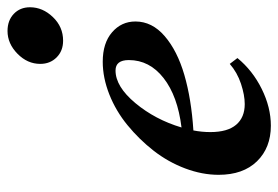

<svg xmlns="http://www.w3.org/2000/svg" viewBox="-136 -596 744 513"><g transform="rotate(-90 236.5 -340.0)"><path d="M383.8 -543.9Q356.4 -543.9 339.1 -561.3Q321.8 -578.6 321.8 -605Q321.8 -639.2 348.9 -665.8Q376 -692.4 409.7 -692.4Q438 -692.4 455.6 -675.5Q473.1 -658.7 473.1 -632.3Q473.1 -598.6 447 -571.3Q420.9 -543.9 383.8 -543.9ZM156.7 11.2Q97.7 11.2 61.5 -25.9Q25.4 -63 25.4 -128.4Q25.4 -172.4 42.5 -217.8Q59.6 -263.2 89.8 -302Q120.1 -340.8 158 -371.8Q195.8 -402.8 240.2 -420.4Q284.7 -438 327.6 -438Q377.4 -438 406.2 -413.1Q435.1 -388.2 435.1 -350.6Q435.1 -306.2 396 -272.5Q356.9 -238.8 292.5 -220Q228 -201.2 144 -195.8Q139.6 -173.3 139.6 -150.4Q139.6 -104.5 159.2 -81.5Q178.7 -58.6 214.4 -58.6Q238.3 -58.6 268.6 -68.6Q298.8 -78.6 321.8 -98.6L337.4 -78.1Q304.2 -37.6 254.9 -13.2Q205.6 11.2 156.7 11.2ZM304.2 -403.8Q261.2 -403.8 217 -350.8Q172.9 -297.9 151.9 -227.5Q235.8 -237.8 283.9 -275.4Q332 -313 332 -368.2Q332 -403.8 304.2 -403.8Z"/></g></svg>

Font: Elstob 14pt
Style: Bold Italic
Weight: 700
Italic angle: -20°
Designer: Peter S. Baker
Version: Version 1.015